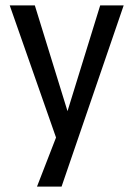

<svg xmlns="http://www.w3.org/2000/svg" viewBox="-20 -511 496 711"><path d="M117 180 200 -34V34L16 -491H109L236 -80H224L351 -491H438L208 180Z"/></svg>

Font: Nunito Sans 10pt Condensed Medium
Style: Regular
Weight: 500
Width: 3
Designer: Vernon Adams
Foundry: Vernon Adams
Version: Version 3.101;gftools[0.9.27]